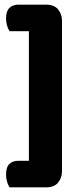

<svg xmlns="http://www.w3.org/2000/svg" viewBox="-20 -677 348 824"><path d="M21 127Q15 118 10.5 103.5Q6 89 6 72Q6 40 20.5 26.5Q35 13 58 13H104V-543H21Q15 -552 10.5 -566.5Q6 -581 6 -598Q6 -629 20.5 -643Q35 -657 58 -657H177Q213 -657 229.5 -636.5Q246 -616 246 -588V58Q246 86 229.5 106.5Q213 127 177 127Z"/></svg>

Font: Baloo Paaji 2
Style: Bold
Weight: 700
Designer: Shuchita Grover, Noopur Datye and Ek Type
Foundry: Ek Type
Version: Version 1.640;hotconv 1.0.111;makeotfexe 2.5.65597; ttfautoh